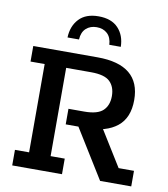

<svg xmlns="http://www.w3.org/2000/svg" viewBox="-86 -850 807 923"><g transform="rotate(10 317.5 -389.0)"><path d="M36 0V-76H105V-507H36V-583H350Q454 -583 506.5 -540Q559 -497 559 -411Q559 -324 506 -281.5Q453 -239 359 -239H341L418 -276L542 -76H617V0H465L317 -239H255V-315H332Q397 -315 423.5 -340.5Q450 -366 450 -411Q450 -456 424 -481.5Q398 -507 332 -507H210V-76H279V0ZM191 -652Q193 -708 226 -743Q259 -778 321 -778Q384 -778 417 -743Q450 -708 451 -652H395Q393 -688 373 -706.5Q353 -725 321 -725Q290 -725 269.5 -706.5Q249 -688 247 -652Z"/></g></svg>

Font: Rokkitt Medium
Style: Regular
Weight: 500
Version: Version 3.103